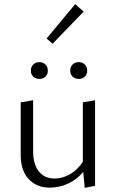

<svg xmlns="http://www.w3.org/2000/svg" viewBox="-20 -902 560 927"><path d="M234 -691 205 -716 343 -882 384 -846ZM129 -561Q129 -579 140.5 -590.5Q152 -602 170 -602Q188 -602 199.5 -590.5Q211 -579 211 -561Q211 -543 199.5 -532Q188 -521 170 -521Q152 -521 140.5 -532Q129 -543 129 -561ZM361 -602Q378 -602 389.5 -590.5Q401 -579 401 -561Q401 -543 389.5 -532Q378 -521 361 -521Q342 -521 330.5 -532Q319 -543 319 -561Q319 -579 330.5 -590.5Q342 -602 361 -602ZM439 -418V-5L389 5L382 -72Q350 -34 307.5 -15Q265 4 220 4Q157 4 118.5 -37.5Q80 -79 80 -152V-408L140 -418V-171Q140 -109 167.5 -74.5Q195 -40 244 -40Q281 -40 317.5 -60.5Q354 -81 380 -121V-408Z"/></svg>

Font: Isabella Sans
Style: Regular
Weight: 400
Designer: Original fonts by Christian Thalmann (Catharsis Fonts), Modifications by Cristiano Sobral
Version: Version 0.002;July 12, 2020;FontCreator 13.0.0.2655 64-bit; 